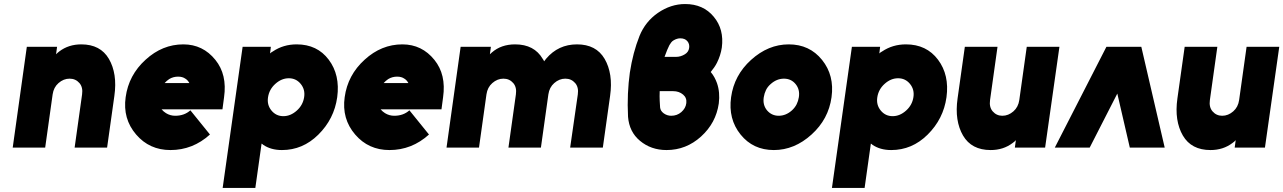

<svg xmlns="http://www.w3.org/2000/svg" viewBox="-20 -732 6363 952"><path d="M511 0 547 -256Q555 -312 548 -358Q541 -404 520 -440Q478 -512 383 -512Q320 -512 274 -477Q270 -474 266 -470.5Q262 -467 258 -463L263 -500H113L43 0H204L241 -264Q246 -299 270 -320Q295 -342 325 -342Q355 -342 374 -320Q392 -299 387 -264L350 0Z M1083 -190 1091 -250Q1107 -362 1048 -435Q986 -512 889 -512Q785 -512 702 -436Q618 -360 603 -250Q588 -143 655 -65Q721 12 825 12Q936 12 1021 -65L924 -185Q894 -158 849 -158Q824 -158 803 -171Q797 -175 791.5 -179.5Q786 -184 781 -190ZM863 -352Q885 -352 899 -342Q911 -335 919 -320H796Q807 -332 819 -340Q839 -352 863 -352Z M1323 -500 1319 -467Q1322 -470 1325.5 -472.5Q1329 -475 1333 -477Q1385 -512 1451 -512Q1553 -512 1610 -436Q1667 -360 1652 -250Q1637 -142 1558 -64Q1481 12 1378 12Q1323 12 1285 -14Q1283 -16 1281 -17.5Q1279 -19 1277 -20L1246 200H1084L1183 -500ZM1385 -156Q1421 -156 1452 -184Q1482 -211 1488 -250Q1494 -288 1471 -316Q1448 -344 1412 -344Q1376 -344 1345 -316Q1315 -289 1309 -250Q1303 -212 1326 -184Q1349 -156 1385 -156Z M2169 -190 2177 -250Q2193 -362 2134 -435Q2072 -512 1975 -512Q1871 -512 1788 -436Q1704 -360 1689 -250Q1674 -143 1741 -65Q1807 12 1911 12Q2022 12 2107 -65L2010 -185Q1980 -158 1935 -158Q1910 -158 1889 -171Q1883 -175 1877.5 -179.5Q1872 -184 1867 -190ZM1949 -352Q1971 -352 1985 -342Q1997 -335 2005 -320H1882Q1893 -332 1905 -340Q1925 -352 1949 -352Z M2969 0 3005 -256Q3013 -312 3006 -358Q2999 -404 2978 -440Q2936 -512 2841 -512Q2748 -512 2688 -441Q2686 -438 2683 -434.5Q2680 -431 2678 -428Q2677 -431 2675 -434Q2673 -437 2671 -440Q2629 -512 2534 -512Q2465 -512 2419 -472Q2417 -470 2414 -467.5Q2411 -465 2409 -463L2414 -500H2264L2194 0H2355L2392 -264Q2397 -299 2421 -320Q2446 -342 2476 -342Q2506 -342 2525 -320Q2543 -299 2538 -264L2501 0H2662L2699 -264Q2704 -299 2728 -320Q2753 -342 2783 -342Q2813 -342 2832 -320Q2850 -299 2845 -264L2807 0Z M3377 -712Q3306 -712 3242 -668Q3180 -625 3151 -554Q3118 -471 3103 -372Q3096 -322 3093.5 -267Q3091 -212 3094 -153Q3100 -78 3153 -34Q3208 12 3285 12Q3382 12 3456 -55Q3530 -122 3544 -219Q3551 -274 3535 -320Q3530 -334 3522.5 -348Q3515 -362 3504 -375Q3513 -386 3521 -397.5Q3529 -409 3535 -421Q3553 -457 3559 -496Q3571 -587 3519 -649Q3467 -712 3377 -712ZM3353 -542Q3376 -542 3388 -528Q3400 -514 3397 -494Q3394 -474 3376 -463Q3355 -450 3332 -450H3275Q3281 -467 3288 -484Q3295 -501 3299 -508Q3303 -515 3308 -521.5Q3313 -528 3320 -532Q3337 -542 3353 -542ZM3251 -280H3318Q3347 -280 3367 -263Q3386 -247 3383 -221Q3380 -195 3358 -176Q3337 -158 3308 -158Q3288 -158 3271 -170Q3263 -176 3258.5 -183Q3254 -190 3253 -199Q3252 -213 3251 -233Q3250 -253 3251 -280Z M3891 -512Q3789 -512 3704 -435Q3620 -359 3605 -250Q3590 -142 3652 -65Q3714 12 3817 12Q3919 12 4004 -65Q4088 -141 4103 -250Q4118 -358 4056 -435Q3994 -512 3891 -512ZM3867 -342Q3903 -342 3925 -315Q3947 -288 3941 -250Q3938 -231 3930 -215Q3922 -199 3907 -185Q3877 -158 3841 -158Q3806 -158 3783 -185Q3761 -212 3767 -250Q3770 -269 3778 -285.5Q3786 -302 3801 -315Q3831 -342 3867 -342Z M4344 -500 4340 -467Q4343 -470 4346.5 -472.5Q4350 -475 4354 -477Q4406 -512 4472 -512Q4574 -512 4631 -436Q4688 -360 4673 -250Q4658 -142 4579 -64Q4502 12 4399 12Q4344 12 4306 -14Q4304 -16 4302 -17.5Q4300 -19 4298 -20L4267 200H4105L4204 -500ZM4406 -156Q4442 -156 4473 -184Q4503 -211 4509 -250Q4515 -288 4492 -316Q4469 -344 4433 -344Q4397 -344 4366 -316Q4336 -289 4330 -250Q4324 -212 4347 -184Q4370 -156 4406 -156Z M4764 -500 4728 -244Q4720 -188 4727 -142Q4734 -96 4755 -60Q4797 12 4892 12Q4955 12 5001 -23Q5006 -26 5009.5 -29.5Q5013 -33 5017 -37L5012 0H5162L5233 -500H5071L5034 -236Q5029 -201 5005 -180Q4980 -158 4950 -158Q4921 -158 4902 -180Q4884 -201 4889 -236L4926 -500Z M5210 0 5466 -500H5639L5755 0H5582L5520 -268L5383 0Z M5854 -500 5818 -244Q5810 -188 5817 -142Q5824 -96 5845 -60Q5887 12 5982 12Q6045 12 6091 -23Q6096 -26 6099.5 -29.5Q6103 -33 6107 -37L6102 0H6252L6323 -500H6161L6124 -236Q6119 -201 6095 -180Q6070 -158 6040 -158Q6011 -158 5992 -180Q5974 -201 5979 -236L6016 -500Z"/></svg>

Font: Unageo
Style: Black-Italic
Weight: 900
Designer: Richard Sepsi
Foundry: Richard Sepsi
Version: Version 2.000